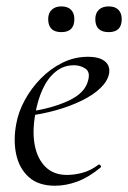

<svg xmlns="http://www.w3.org/2000/svg" viewBox="-20 -580 408 612"><path d="M155.2 12Q102 12 71.5 -15.8Q41 -43.6 31.5 -88.6Q22 -133.6 31.8 -185Q38.2 -222.4 58.8 -260.5Q79.4 -298.6 110.2 -329.9Q141 -361.2 179.2 -380.1Q217.4 -399 260.4 -399Q296.6 -399 314.3 -384.6Q332 -370.2 327.6 -345Q323 -321.4 300.2 -299.4Q277.4 -277.4 241.1 -259.6Q204.8 -241.8 160.3 -229.1Q115.8 -216.4 68.2 -210.6L70.2 -223.6Q146.8 -234.6 199.2 -259.3Q251.6 -284 261 -324Q268.2 -350.8 252.1 -361.4Q236 -372 215.6 -372Q182.2 -372 156.9 -351.1Q131.6 -330.2 115.7 -295.2Q99.8 -260.2 92.8 -218Q82.4 -162.2 90.6 -118.2Q98.8 -74.2 124.8 -48.3Q150.8 -22.4 193.4 -22.4Q217.2 -22.4 243.3 -29.4Q269.4 -36.4 293.8 -55Q296.6 -57 300.1 -53Q303.6 -49 300.8 -46.2Q262.8 -14.8 226.7 -1.4Q190.6 12 155.2 12ZM326.6 -477.6Q283.8 -477.6 283.8 -519Q283.8 -538.2 295.1 -548.9Q306.4 -559.6 326.6 -559.6Q346.6 -559.6 357.3 -548.9Q368 -538.2 368 -519Q368 -477.6 326.6 -477.6ZM175.6 -477.6Q133.6 -477.6 133.6 -519Q133.6 -538.2 144.9 -548.9Q156.2 -559.6 175.6 -559.6Q195.6 -559.6 206.3 -548.9Q217 -538.2 217 -519Q217 -477.6 175.6 -477.6Z"/></svg>

Font: Cormorant Garamond Light
Style: Italic
Weight: 300
Italic angle: -10°
Designer: Christian Thalmann (Catharsis Fonts)
Foundry: Catharsis Fonts
Version: Version 4.001